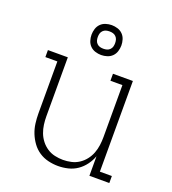

<svg xmlns="http://www.w3.org/2000/svg" viewBox="-139 -866 878 979"><g transform="rotate(20 300.0 -376.5)"><path d="M287 8Q260 8 233 1.5Q206 -5 183.5 -20Q161 -35 145 -57Q129 -79 119 -104Q109 -129 105.5 -156Q102 -183 102 -210V-492H37V-530H145V-210Q145 -188 148 -165.5Q151 -143 159 -122Q167 -101 181 -83Q195 -65 214 -52.5Q233 -40 255.5 -35Q278 -30 300 -30Q322 -30 344.5 -35Q367 -40 386 -52.5Q405 -65 419 -83Q433 -101 441 -122Q449 -143 452 -165.5Q455 -188 455 -210V-492H390V-530H498V-38H563V0H455V-106Q446 -81 429.5 -58.5Q413 -36 390.5 -20.5Q368 -5 341 1.5Q314 8 287 8ZM300 -599Q284 -599 268 -604Q252 -609 240.5 -620.5Q229 -632 224 -648Q219 -664 219 -680Q219 -696 224 -712Q229 -728 240.5 -739.5Q252 -751 268 -756Q284 -761 300 -761Q316 -761 332 -756Q348 -751 359.5 -739.5Q371 -728 376 -712Q381 -696 381 -680Q381 -664 376 -648Q371 -632 359.5 -620.5Q348 -609 332 -604Q316 -599 300 -599ZM300 -633Q310 -633 319 -635.5Q328 -638 335 -645Q342 -652 344.5 -661Q347 -670 347 -680Q347 -690 344.5 -699Q342 -708 335 -715Q328 -722 319 -724.5Q310 -727 300 -727Q290 -727 281 -724.5Q272 -722 265 -715Q258 -708 255.5 -699Q253 -690 253 -680Q253 -670 255.5 -661Q258 -652 265 -645Q272 -638 281 -635.5Q290 -633 300 -633Z"/></g></svg>

Font: Iosevka Curly Slab XLtEx
Style: Regular
Weight: 200
Width: 7
Monospace: yes
Designer: Belleve Invis
Foundry: Belleve Invis
Version: Version 11.1.0; ttfautohint (v1.8.3)